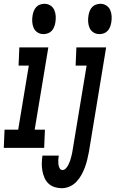

<svg xmlns="http://www.w3.org/2000/svg" viewBox="-56 -780 609 1013"><path d="M173 -600Q156 -600 142 -609Q128 -618 121.5 -633Q115 -648 114 -665Q113 -682 116 -699Q118 -711 122.5 -722.5Q127 -734 135.5 -743Q144 -752 155.5 -756Q167 -760 179 -760Q196 -760 210 -751Q224 -742 230.5 -727Q237 -712 238 -695Q239 -678 236 -661Q234 -649 229.5 -637.5Q225 -626 216.5 -617Q208 -608 196 -604Q184 -600 173 -600ZM-36 0 -32 -96H40L96 -434H42L46 -530H199L127 -96H181L177 0ZM468 -600Q451 -600 437 -609Q423 -618 416.5 -633Q410 -648 409 -665Q408 -682 411 -699Q413 -711 417.5 -722.5Q422 -734 430.5 -743Q439 -752 451 -756Q463 -760 474 -760Q491 -760 505 -751Q519 -742 525.5 -727Q532 -712 533 -695Q534 -678 531 -661Q529 -649 524.5 -637.5Q520 -626 511.5 -617Q503 -608 491.5 -604Q480 -600 468 -600ZM270 213Q250 213 231.5 207Q213 201 199.5 188Q186 175 178.5 157.5Q171 140 167.5 120.5Q164 101 164.5 81Q165 61 168 41H254Q252 52 251.5 63.5Q251 75 252 85.5Q253 96 258 106.5Q263 117 274 117Q284 117 292 108Q300 99 305 89Q310 79 313.5 69Q317 59 319.5 48.5Q322 38 324.5 27.5Q327 17 328 7L401 -434H343L347 -530H504L413 22Q409 43 404 63.5Q399 84 391.5 104Q384 124 373.5 143Q363 162 347.5 178.5Q332 195 311.5 204Q291 213 270 213Z"/></svg>

Font: Iosevka Curly Slab Oblique
Style: Bold
Weight: 700
Italic angle: -9°
Monospace: yes
Designer: Belleve Invis
Foundry: Belleve Invis
Version: Version 11.1.0; ttfautohint (v1.8.3)